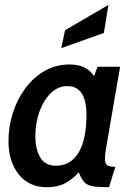

<svg xmlns="http://www.w3.org/2000/svg" viewBox="-20 -774 560 804"><path d="M176 10Q101 10 58.2 -44Q15.5 -98 15.5 -183.5Q15.5 -244 33.8 -301.2Q52 -358.5 86 -404.2Q120 -450 167 -477Q214 -504 271.5 -504Q305.5 -504 330.2 -493Q355 -482 374 -455.5L388.5 -494.5H483L423.5 -150Q419.5 -126.5 419.5 -108.5Q419.5 -87.5 429.5 -81.5Q439.5 -75.5 463 -75.5L436.5 10Q393.5 10 369.8 6.2Q346 2.5 333.2 -10.8Q320.5 -24 310 -52.5Q286.5 -25.5 254.5 -7.8Q222.5 10 176 10ZM214.5 -80Q275.5 -80 308.8 -134.8Q342 -189.5 342 -293.5Q342 -413.5 261.5 -413.5Q223.5 -413.5 193.2 -384.5Q163 -355.5 145.5 -307.5Q128 -259.5 128 -202Q128 -149.5 148.5 -114.8Q169 -80 214.5 -80ZM236.5 -572.5 252.5 -647.5 434 -753.5 415 -636Z"/></svg>

Font: Cabin Condensed SemiBold
Style: Italic
Weight: 600
Width: 3
Italic angle: -10°
Designer: Pablo Impallari
Foundry: Pablo Impallari. http://www.impallari.com Igino Marini. http://www.ikern.com
Version: Version 3.001; ttfautohint (v1.8.3)